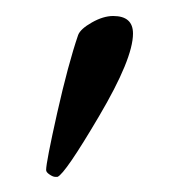

<svg xmlns="http://www.w3.org/2000/svg" viewBox="-20 -708 228 246"><path d="M125 -687.5Q150.4 -687.5 150.4 -665Q150.4 -632.8 106.9 -559.1Q63.5 -485.4 53.7 -481.4H50.8Q47.9 -481.4 43.5 -484.4Q39.1 -487.3 39.1 -490.2Q39.1 -500 53.2 -563Q67.4 -626 80.1 -663.1Q83 -670.9 97.7 -679.2Q112.3 -687.5 125 -687.5Z"/></svg>

Font: Crimson Text
Style: Regular
Weight: 400
Version: Version 0.13